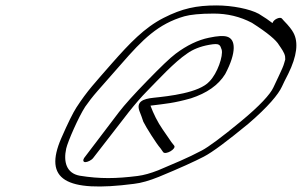

<svg xmlns="http://www.w3.org/2000/svg" viewBox="-20 -674 1111 707"><path d="M562.7 -47C534.6 -36 510 -29 486.7 -26C407.5 -16 348.2 -15 273.6 -27C224 -36 213.2 -79 223.8 -127C229.7 -153 269 -243 293.7 -281C305.4 -298 320.8 -318 339.2 -339L427.1 -439C505.5 -529 562 -586 659 -614C680.5 -620 716.5 -624 766.9 -624C817.3 -624 863.6 -613 907.6 -590C965.7 -553 997.4 -526 1007.5 -508C1015.6 -496 1027.7 -480 1029.8 -466L1030.4 -455C1029.9 -454 1028.4 -449 1026 -440C1022.6 -425 994.5 -370 986.7 -352C975.3 -327 937.3 -285 867 -227C796.8 -169 747.9 -133 723.4 -120C670.9 -92 618.9 -71 562.7 -47ZM983.4 -589C970.3 -599 954.7 -610 933.1 -623C900.5 -641 835 -654 777.4 -654C703 -654 650.9 -643 582.2 -608C511.7 -572 457.7 -515 392.3 -441C328.8 -368 302.2 -341 261.2 -278C248.4 -258 230.1 -221 205.6 -165C139.7 -13 220.6 36 473.1 3C500.1 0 530.6 -9 565.3 -23C643 -55 697.4 -80 730.2 -97C763.1 -114 817.3 -155 894.1 -218C967.7 -281 1005.3 -327 1018.1 -355C1022.6 -366 1031.4 -382 1041.3 -402C1073.8 -468 1079.4 -518 1060.7 -553C1055.1 -564 1043.5 -579 1024.8 -598L1017.8 -606C1011.2 -613 987.3 -603 983.4 -589ZM322.9 -92 453.9 -261C477.7 -291 500.2 -317 521 -338C563.3 -381 621.5 -445 669.2 -477C690.1 -492 717 -503 750.5 -509C789.4 -516 790.1 -509 796.3 -491C802.5 -469 780.9 -404 751.1 -374C713.1 -332 602.8 -320 545.3 -314C505.7 -310 481.2 -299 493.5 -265C499 -252 503.3 -239 507.7 -226C516.8 -207 556.4 -144 570.9 -128L580.7 -114C589.2 -102 631 -126 621.2 -138L610.9 -151C604.2 -160 594.5 -176 579.3 -197C559.9 -225 545.2 -255 534.1 -285C589.9 -292 619.8 -294 683.3 -312C741.3 -331 783.7 -360 809.1 -401C830.9 -442 840.2 -474 840.6 -497C841 -520 832.5 -534 816.2 -539C803 -543 782 -542 749.1 -535C709.6 -527 667.7 -507 626.6 -476C605.2 -460 571.2 -427 522.5 -377C473.7 -327 438.7 -288 417.9 -261L289.6 -92C284.7 -84 286.2 -77 294.2 -77C302.2 -77 316.9 -84 322.9 -92Z"/></svg>

Font: MewTooHand
Style: UltimateItaWide
Weight: 400
Designer: Mew Too, Robert Jablonski
Version: Version 0.77